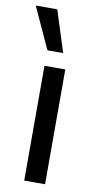

<svg xmlns="http://www.w3.org/2000/svg" viewBox="-107 -780 403 817"><g transform="rotate(10 94.5 -371.0)"><path d="M60 0V-496H150V0ZM61 -563 -21 -742H72L129 -563Z"/></g></svg>

Font: HostGroteskRegular
Style: Regular
Weight: 400
Designer: Doukan Karapınar based on Poppins by Indian Type Foundry, Jonny Pinhorn
Foundry: Element Type
Version: Version 1.001; ttfautohint (v1.8.4.7-5d5b)